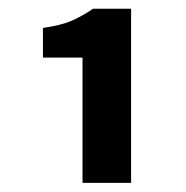

<svg xmlns="http://www.w3.org/2000/svg" viewBox="-20 -785 416 430"><path d="M164.8 -375.4V-656H76.2V-722.4Q117.2 -728.4 140.2 -738.4Q163.2 -748.3 188.2 -765.4H273.6V-375.4Z"/></svg>

Font: SourceSans3VF
Style: Regular
Weight: 200
Designer: Paul D. Hunt
Foundry: Adobe
Version: Version 3.052;hotconv 1.1.0;makeotfexe 2.6.0